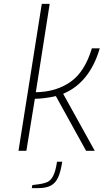

<svg xmlns="http://www.w3.org/2000/svg" viewBox="-20 -783 546 997"><path d="M197 -763H238L166 -304Q273 -306 347 -358.5Q421 -411 457 -532H498Q446 -354 308 -296L472 0H427L270 -284Q245 -278 214 -274Q183 -270 161 -270L117 0H76ZM148 178 179 174Q209 170 226.5 162Q244 154 256.5 129.5Q269 105 276 57H303Q295 110 281.5 139Q268 168 243.5 181Q219 194 175 194H145Z"/></svg>

Font: Exo ExtraLight
Style: Italic
Weight: 275
Italic angle: -9°
Designer: Natanael Gama
Foundry: Natanael Gama
Version: Version 1.500; ttfautohint (v1.6)